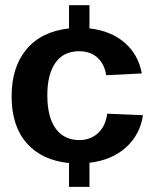

<svg xmlns="http://www.w3.org/2000/svg" viewBox="-20 -708 596 743"><path d="M287.1 -166Q330.1 -166 359.1 -192.6Q388.2 -219.2 395 -268.1L533.2 -262.2Q522.5 -187.5 467.8 -137.9Q413.1 -88.4 326.2 -78.1V15.1H247.1V-77.1Q142.1 -87.4 83.5 -153.8Q24.9 -220.2 24.9 -335Q24.9 -448.2 82.3 -517.1Q139.6 -585.9 247.1 -598.1V-688H326.2V-598.1Q408.7 -588.9 461.9 -543.2Q515.1 -497.6 528.8 -423.8L391.1 -417Q383.8 -461.4 356.4 -485.6Q329.1 -509.8 286.1 -509.8Q225.6 -509.8 194.3 -464.8Q163.1 -419.9 163.1 -339.8Q163.1 -254.9 195.6 -210.4Q228 -166 287.1 -166Z"/></svg>

Font: Arimo
Style: Bold
Weight: 700
Designer: Steve Matteson
Foundry: Monotype Imaging Inc.
Version: Version 1.33